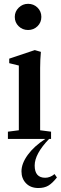

<svg xmlns="http://www.w3.org/2000/svg" viewBox="-20 -720 317 995"><path d="M56.6 -632.3Q56.6 -660.2 76.9 -680.2Q97.2 -700.2 125.5 -700.2Q154.3 -700.2 174.3 -680.7Q194.3 -661.1 194.3 -632.3Q194.3 -603.5 174.3 -584Q154.3 -564.5 125.5 -564.5Q96.7 -564.5 76.7 -584Q56.6 -603.5 56.6 -632.3ZM21 0V-37.6L77.6 -44.9V-380.4L27.8 -392.6V-416L160.2 -460.4L191.9 -451.2Q188 -411.1 188 -368.2V-44.9L244.6 -37.6V0H234.4Q159.7 77.6 159.7 137.7Q159.7 201.2 214.4 201.2Q239.7 201.2 262.7 182.1L274.9 199.7Q251 230 230.2 242.2Q209.5 254.4 178.7 254.4Q138.7 254.4 115 230Q91.3 205.6 91.3 168Q91.3 127.4 124 82.5Q156.7 37.6 214.8 0Z"/></svg>

Font: Elstob 8pt SemiBold
Style: Regular
Weight: 600
Designer: Peter S. Baker
Version: Version 1.015